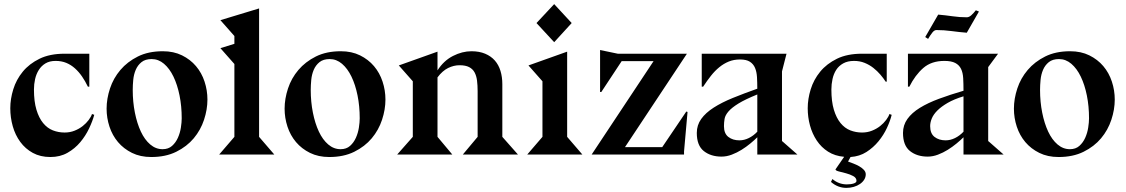

<svg xmlns="http://www.w3.org/2000/svg" viewBox="-20 -751 5474 933"><path d="M407 -330Q394 -357 378.5 -379.5Q363 -402 344 -419Q325 -436 302 -445.5Q279 -455 250 -455Q221 -455 201 -443Q181 -431 168.5 -411Q156 -391 150.5 -366.5Q145 -342 145 -316Q145 -258 157 -218Q169 -178 189.5 -153Q210 -128 237 -117.5Q264 -107 294 -107Q320 -107 342.5 -116Q365 -125 382 -138.5Q399 -152 411 -168Q423 -184 427 -197L438 -193Q430 -163 413 -127Q396 -91 370 -60Q344 -29 308 -8.5Q272 12 225 12Q176 12 139.5 -8Q103 -28 78.5 -61.5Q54 -95 42 -137.5Q30 -180 30 -225Q30 -270 44.5 -317Q59 -364 90.5 -402.5Q122 -441 172 -465.5Q222 -490 294 -490H414V-330Z M988 -267Q988 -219 971.5 -169Q955 -119 921.5 -79Q888 -39 836.5 -13.5Q785 12 715 12Q662 12 621.5 -8Q581 -28 553.5 -60.5Q526 -93 512 -135.5Q498 -178 498 -223Q498 -271 514.5 -321Q531 -371 565 -411Q599 -451 650 -476.5Q701 -502 771 -502Q824 -502 864.5 -482Q905 -462 932.5 -429.5Q960 -397 974 -354.5Q988 -312 988 -267ZM717 -464Q686 -464 667.5 -449Q649 -434 639.5 -411.5Q630 -389 627.5 -363Q625 -337 625 -314Q625 -256 635.5 -203.5Q646 -151 664.5 -111.5Q683 -72 710 -49Q737 -26 770 -26Q798 -26 816 -42Q834 -58 844.5 -81.5Q855 -105 859 -131Q863 -157 863 -176Q863 -235 852.5 -287Q842 -339 823 -378.5Q804 -418 777 -441Q750 -464 717 -464Z M1119 -440 1051 -517 1119 -538V-576L1051 -653L1239 -710V-86L1313 0H1045L1119 -86Z M1853 -267Q1853 -219 1836.5 -169Q1820 -119 1786.5 -79Q1753 -39 1701.5 -13.5Q1650 12 1580 12Q1527 12 1486.5 -8Q1446 -28 1418.5 -60.5Q1391 -93 1377 -135.5Q1363 -178 1363 -223Q1363 -271 1379.5 -321Q1396 -371 1430 -411Q1464 -451 1515 -476.5Q1566 -502 1636 -502Q1689 -502 1729.5 -482Q1770 -462 1797.5 -429.5Q1825 -397 1839 -354.5Q1853 -312 1853 -267ZM1582 -464Q1551 -464 1532.5 -449Q1514 -434 1504.5 -411.5Q1495 -389 1492.5 -363Q1490 -337 1490 -314Q1490 -256 1500.5 -203.5Q1511 -151 1529.5 -111.5Q1548 -72 1575 -49Q1602 -26 1635 -26Q1663 -26 1681 -42Q1699 -58 1709.5 -81.5Q1720 -105 1724 -131Q1728 -157 1728 -176Q1728 -235 1717.5 -287Q1707 -339 1688 -378.5Q1669 -418 1642 -441Q1615 -464 1582 -464Z M2229 0 2301 -86V-308Q2301 -337 2298 -360Q2295 -383 2286 -399.5Q2277 -416 2259.5 -425Q2242 -434 2213 -434Q2185 -434 2157.5 -420.5Q2130 -407 2106 -375V-86L2178 0H1910L1986 -86V-356L1918 -433L2106 -500V-409Q2136 -456 2181 -479Q2226 -502 2271 -502Q2309 -502 2337.5 -490Q2366 -478 2384.5 -457Q2403 -436 2412 -406.5Q2421 -377 2421 -342V-86L2497 0Z M2673 -731 2758 -639 2673 -546 2587 -639ZM2736 -500V-86L2810 0H2542L2616 -86V-356L2548 -433Z M3304 0H2855L3156 -454H3001L2902 -304H2896V-508L2982 -490H3318L3017 -36H3198L3315 -209L3321 -207L3304 -15Z M3660 -84Q3646 -70 3626 -53.5Q3606 -37 3583.5 -23Q3561 -9 3536 0.5Q3511 10 3486 10Q3434 10 3400 -17Q3366 -44 3366 -105Q3366 -143 3387.5 -173Q3409 -203 3448 -228Q3487 -253 3541 -275Q3595 -297 3660 -320Q3660 -350 3658.5 -376Q3657 -402 3649 -421Q3641 -440 3624 -451Q3607 -462 3576 -462Q3546 -462 3521.5 -452Q3497 -442 3475.5 -424.5Q3454 -407 3435 -383Q3416 -359 3397 -330H3390V-490H3802L3780 -404V-65H3781L3855 0H3660ZM3660 -292Q3601 -268 3568.5 -248Q3536 -228 3520 -209.5Q3504 -191 3501 -173.5Q3498 -156 3498 -138Q3498 -102 3519.5 -85.5Q3541 -69 3573 -69Q3596 -69 3618.5 -80Q3641 -91 3660 -111Z M4284 -354Q4273 -371 4258 -388.5Q4243 -406 4224 -421Q4205 -436 4181.5 -445.5Q4158 -455 4130 -455Q4099 -455 4077.5 -443Q4056 -431 4043.5 -411.5Q4031 -392 4025.5 -367Q4020 -342 4020 -316Q4020 -258 4032 -218Q4044 -178 4064.5 -153Q4085 -128 4112 -117.5Q4139 -107 4169 -107Q4195 -107 4217.5 -116Q4240 -125 4257 -138.5Q4274 -152 4286 -168Q4298 -184 4302 -197L4313 -193Q4306 -164 4290 -129.5Q4274 -95 4249 -64.5Q4224 -34 4190.5 -12.5Q4157 9 4113 12L4101 34Q4112 38 4126.5 43.5Q4141 49 4154.5 56.5Q4168 64 4177.5 74Q4187 84 4187 96Q4187 110 4179.5 122Q4172 134 4159 143Q4146 152 4129 157Q4112 162 4093 162Q4051 162 4018 133L4025 119Q4056 145 4095 145Q4115 145 4128.5 140.5Q4142 136 4142 128Q4142 113 4126 104.5Q4110 96 4091 91Q4072 86 4056 82Q4040 78 4040 72L4082 11Q4037 7 4004 -14Q3971 -35 3949 -68Q3927 -101 3916 -141.5Q3905 -182 3905 -225Q3905 -270 3919.5 -317Q3934 -364 3965.5 -402.5Q3997 -441 4047 -465.5Q4097 -490 4169 -490H4289V-354Z M4539 -680Q4574 -677 4608.5 -672Q4643 -667 4678 -667Q4689 -667 4700 -677Q4711 -687 4722 -701L4737 -695L4678 -592Q4641 -595 4604 -600Q4567 -605 4530 -605Q4520 -605 4510 -592Q4500 -579 4490 -562L4476 -571ZM4662 -84Q4648 -70 4628 -53.5Q4608 -37 4585.5 -23Q4563 -9 4538 0.5Q4513 10 4488 10Q4436 10 4402 -17Q4368 -44 4368 -105Q4368 -143 4389.5 -173Q4411 -203 4450 -227Q4489 -251 4543 -271Q4597 -291 4662 -310Q4662 -344 4660.5 -371Q4659 -398 4650 -416.5Q4641 -435 4622 -445Q4603 -455 4569 -455Q4506 -455 4466.5 -420.5Q4427 -386 4399 -330H4392V-490H4830L4782 -425V-65H4783L4857 0H4662ZM4662 -283Q4616 -269 4585 -251Q4554 -233 4535 -214Q4516 -195 4508 -175.5Q4500 -156 4500 -138Q4500 -102 4521.5 -85.5Q4543 -69 4575 -69Q4598 -69 4620.5 -80Q4643 -91 4662 -111Z M5397 -267Q5397 -219 5380.5 -169Q5364 -119 5330.5 -79Q5297 -39 5245.5 -13.5Q5194 12 5124 12Q5071 12 5030.5 -8Q4990 -28 4962.5 -60.5Q4935 -93 4921 -135.5Q4907 -178 4907 -223Q4907 -271 4923.5 -321Q4940 -371 4974 -411Q5008 -451 5059 -476.5Q5110 -502 5180 -502Q5233 -502 5273.5 -482Q5314 -462 5341.5 -429.5Q5369 -397 5383 -354.5Q5397 -312 5397 -267ZM5126 -464Q5095 -464 5076.5 -449Q5058 -434 5048.5 -411.5Q5039 -389 5036.5 -363Q5034 -337 5034 -314Q5034 -256 5044.5 -203.5Q5055 -151 5073.5 -111.5Q5092 -72 5119 -49Q5146 -26 5179 -26Q5207 -26 5225 -42Q5243 -58 5253.5 -81.5Q5264 -105 5268 -131Q5272 -157 5272 -176Q5272 -235 5261.5 -287Q5251 -339 5232 -378.5Q5213 -418 5186 -441Q5159 -464 5126 -464Z"/></svg>

Font: Bluu Next Cyrillic
Style: Bold
Weight: 700
Designer: Igor Stepanchenko
Foundry: Igor Stepanchenko
Version: Version 1.000